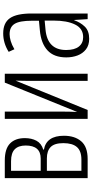

<svg xmlns="http://www.w3.org/2000/svg" viewBox="299 -880 591 1230"><g transform="rotate(-90 595.0 -265.5)"><path d="M324.7 -402.3Q324.7 -359.4 307.9 -327.9Q291 -296.4 251 -284.2V-280.3Q339.8 -264.2 339.8 -151.9Q339.8 -82.5 304.4 -41.3Q269 0 191.4 0H68.4V-530.8H181.6Q256.3 -530.8 290.5 -497.1Q324.7 -463.4 324.7 -402.3ZM277.3 -397Q277.3 -442.9 253.4 -466.8Q229.5 -490.7 176.8 -490.7H115.2V-300.8H193.8Q277.3 -300.8 277.3 -397ZM292.5 -155.8Q292.5 -212.4 267.8 -236.8Q243.2 -261.2 194.8 -261.2H115.2V-40H186.5Q242.2 -40 267.3 -68.6Q292.5 -97.2 292.5 -155.8Z M494.6 -530.8V-167Q494.6 -114.7 492.2 -66.9L680.2 -530.8H737.3V0H691.4V-347.2Q691.4 -375.5 691.7 -404.8Q691.9 -434.1 692.9 -461.9L504.9 0H448.2V-530.8Z M995.6 -541Q1063.5 -541 1093.3 -497.6Q1123 -454.1 1123 -359.4V0H1086.9L1081.5 -85.9H1079.6Q1066.4 -46.9 1039.3 -18.6Q1012.2 9.8 960.9 9.8Q919.4 9.8 893.1 -11Q866.7 -31.7 854.2 -64.9Q841.8 -98.1 841.8 -136.7Q841.8 -215.8 887 -257.3Q932.1 -298.8 1015.6 -306.2L1076.7 -312V-356.9Q1076.7 -436 1056.6 -468Q1036.6 -500 990.7 -500Q971.2 -500 946.8 -492.9Q922.4 -485.8 894 -469.2L877.4 -505.9Q933.1 -541 995.6 -541ZM1077.6 -275.4 1020 -270Q889.2 -257.8 889.2 -137.7Q889.2 -84 911.1 -56.4Q933.1 -28.8 971.7 -28.8Q1026.9 -28.8 1052.2 -80.3Q1077.6 -131.8 1077.6 -217.3Z"/></g></svg>

Font: Open Sans Condensed Light
Style: Regular
Weight: 300
Width: 3
Designer: Monotype Design Team
Foundry: Monotype Imaging Inc.
Version: Version 3.003; ttfautohint (v1.8.4)